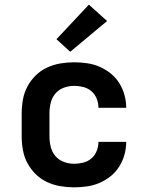

<svg xmlns="http://www.w3.org/2000/svg" viewBox="-20 -795 640 823"><path d="M298 8Q268 8 238.5 3Q209 -2 182 -14.5Q155 -27 133.5 -48Q112 -69 98 -95Q84 -121 78.5 -150.5Q73 -180 73 -210V-310Q73 -340 78.5 -369.5Q84 -399 98 -425Q112 -451 133.5 -472Q155 -493 182 -505.5Q209 -518 238.5 -523Q268 -528 298 -528Q325 -528 353 -524Q381 -520 406.5 -509Q432 -498 454 -480.5Q476 -463 491 -439Q506 -415 513.5 -388Q521 -361 521 -333Q521 -333 521 -333Q521 -333 521 -333H402Q402 -333 402 -333Q402 -333 402 -333Q402 -353 394.5 -372Q387 -391 372 -404Q357 -417 337 -422Q317 -427 298 -427Q275 -427 253.5 -419Q232 -411 217.5 -394Q203 -377 197.5 -354.5Q192 -332 192 -310V-210Q192 -188 197.5 -165.5Q203 -143 217.5 -126Q232 -109 253.5 -101Q275 -93 298 -93Q317 -93 337 -98Q357 -103 372 -116Q387 -129 394.5 -148Q402 -167 402 -187Q402 -187 402 -187Q402 -187 402 -187H521Q521 -187 521 -187Q521 -187 521 -187Q521 -159 513.5 -132Q506 -105 491 -81Q476 -57 454 -39.5Q432 -22 406.5 -11Q381 0 353 4Q325 8 298 8ZM281 -573 222 -627 361 -775 439 -705Z"/></svg>

Font: Zed Sans Extended
Style: Bold
Weight: 700
Width: 7
Designer: Belleve Invis
Foundry: Belleve Invis
Version: Version 1.0.0; ttfautohint (v1.8.4)